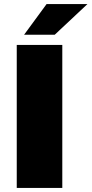

<svg xmlns="http://www.w3.org/2000/svg" viewBox="-20 -920 448 940"><path d="M62 0V-700H285V0ZM98 -750 208 -900H408L248 -750Z"/></svg>

Font: Golos Text ExtraBold
Style: Regular
Weight: 800
Designer: A.Korolkova, Vitaly Kuzmin
Foundry: ParaType Ltd
Version: Version 2.004